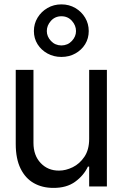

<svg xmlns="http://www.w3.org/2000/svg" viewBox="-20 -873 574 899"><path d="M397.5 -222.7V-545.9H480.5V0H397.5V-92.8H391.6Q372.1 -51.3 331.8 -22Q291.5 7.3 229.5 6.8Q178.2 6.8 138.7 -15.4Q99.1 -37.6 76.4 -83.5Q53.7 -129.4 53.7 -199.2V-545.9H136.7V-204.1Q136.7 -145 170.7 -109.4Q204.6 -73.7 256.8 -74.2Q288.1 -74.2 320.6 -90.1Q353 -106 375.2 -138.9Q397.5 -171.9 397.5 -222.7ZM267.6 -606.4Q231.4 -606.4 202.1 -622.6Q172.9 -638.7 155.8 -666Q138.7 -693.4 138.7 -727.5Q138.7 -761.7 155.8 -790Q172.9 -818.4 202.1 -835.4Q231.4 -852.5 267.6 -852.5Q303.7 -852.5 332.8 -835.4Q361.8 -818.4 378.7 -790Q395.5 -761.7 395.5 -727.5Q395.5 -693.4 378.7 -666Q361.8 -638.7 332.8 -622.6Q303.7 -606.4 267.6 -606.4ZM267.6 -660.2Q297.4 -660.6 316.7 -681.4Q335.9 -702.1 335.9 -727.5Q335.9 -753.9 316.7 -775.4Q297.4 -796.9 267.6 -796.9Q237.8 -796.9 218.5 -775.4Q199.2 -753.9 199.2 -727.5Q199.2 -702.1 218.5 -681.4Q237.8 -660.6 267.6 -660.2Z"/></svg>

Font: Inter Tight
Style: Regular
Weight: 400
Designer: Rasmus Andersson
Foundry: rsms
Version: Version 3.002